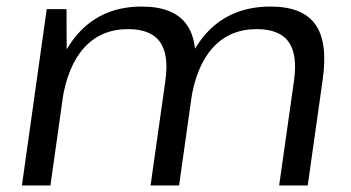

<svg xmlns="http://www.w3.org/2000/svg" viewBox="-20 -568 1076 588"><path d="M880.3 -320.2Q891.7 -401.2 863.8 -440Q835.8 -478.8 766.1 -478.8Q683.5 -478.8 632 -422.2Q580.4 -365.6 564.3 -257.6L515.1 -188.4L524.3 -254.1Q544 -395.7 617.2 -471.8Q690.4 -547.9 808.6 -547.9Q906 -547.9 945.1 -494.1Q984.3 -440.3 968.6 -326.8L922.4 0H834.9ZM123.1 -540H183.7L184.4 -354L134.4 0H47.1ZM486.4 -320.2Q497.8 -401.2 469.7 -440Q441.7 -478.8 372.1 -478.8Q289.7 -478.8 238 -422.2Q186.4 -365.6 170.3 -257.6L121.3 -188.4L131.4 -254.1Q153.2 -397 225.8 -472.4Q298.4 -547.9 413.8 -547.9Q511.1 -547.9 550.7 -494.1Q590.2 -440.3 574.6 -326.8L528.4 0H441.1Z"/></svg>

Font: Pathway Extreme 8pt Thin 12pt
Style: Italic
Weight: 100
Italic angle: -8°
Version: Version 1.001;gftools[0.9.26]